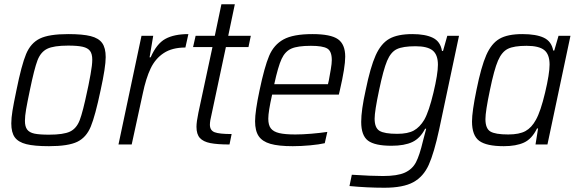

<svg xmlns="http://www.w3.org/2000/svg" viewBox="-20 -678 2711 901"><path d="M33 -99Q33 -124 38.5 -158Q44 -192 57 -254Q81 -373 102.5 -424.5Q124 -476 167 -497Q210 -518 300 -518Q368 -518 405.5 -508.5Q443 -499 459.5 -476Q476 -453 476 -410Q476 -363 452 -254Q427 -135 406 -84Q385 -33 342.5 -12.5Q300 8 210 8Q141 8 103.5 -1.5Q66 -11 49.5 -33.5Q33 -56 33 -99ZM390 -254 395 -277Q397 -286 405 -329.5Q413 -373 413 -398Q413 -425 402.5 -439Q392 -453 368 -458.5Q344 -464 300 -464Q232 -464 201.5 -449Q171 -434 156 -395Q141 -356 120 -254Q108 -197 102.5 -165Q97 -133 97 -111Q97 -84 107.5 -70Q118 -56 141.5 -51Q165 -46 210 -46Q278 -46 308.5 -60.5Q339 -75 354 -114Q369 -153 390 -254Z M644 -510H699L682 -409H687Q715 -473 756 -495.5Q797 -518 864 -518L850 -455Q788 -455 748.5 -429Q709 -403 687 -357Q665 -311 650 -239L598 0H536Z M902 -83Q902 -106 911 -149L977 -457H886L898 -510H988L1019 -658H1082L1051 -510H1157L1146 -457H1040L973 -142Q965 -110 965 -93Q965 -66 987 -57.5Q1009 -49 1067 -49L1057 0Q1000 0 967 -6.5Q934 -13 918 -30.5Q902 -48 902 -83Z M1177 -109Q1177 -155 1198 -254Q1221 -364 1243 -416Q1265 -468 1310.5 -493Q1356 -518 1446 -518Q1532 -518 1566 -494Q1600 -470 1600 -412Q1600 -363 1575 -255L1570 -234H1257Q1239 -154 1239 -121Q1239 -91 1251 -75.5Q1263 -60 1290 -53.5Q1317 -47 1366 -47Q1399 -47 1441 -50.5Q1483 -54 1516 -59L1504 -6Q1478 0 1435.5 4Q1393 8 1354 8Q1287 8 1249 -3Q1211 -14 1194 -39Q1177 -64 1177 -109ZM1519 -283 1523 -300Q1528 -327 1532.5 -353.5Q1537 -380 1537 -396Q1537 -438 1515.5 -450.5Q1494 -463 1439 -463Q1377 -463 1347.5 -450Q1318 -437 1301.5 -401.5Q1285 -366 1267 -283Z M1620 195 1631 142Q1723 148 1777 148Q1845 148 1880 132Q1915 116 1932 83.5Q1949 51 1965 -17Q1970 -34 1980 -74H1975Q1952 -29 1915 -11.5Q1878 6 1817 6Q1739 6 1707 -18Q1675 -42 1675 -106Q1675 -161 1696 -255Q1718 -363 1743 -418.5Q1768 -474 1807 -496Q1846 -518 1915 -518Q1976 -518 2011.5 -500.5Q2047 -483 2054 -439H2059L2079 -510H2134L2041 -71Q2017 40 1992 95.5Q1967 151 1919.5 177Q1872 203 1784 203Q1702 203 1620 195ZM1971 -116Q1993 -155 2014 -243Q2035 -331 2035 -374Q2035 -421 2010.5 -441Q1986 -461 1930 -461Q1871 -461 1842.5 -447.5Q1814 -434 1796.5 -392.5Q1779 -351 1759 -255Q1738 -156 1738 -121Q1738 -78 1761 -64Q1784 -50 1844 -50Q1894 -50 1922 -65.5Q1950 -81 1971 -116Z M2195 -108Q2195 -154 2216 -256Q2238 -365 2262 -419.5Q2286 -474 2324 -496Q2362 -518 2431 -518Q2496 -518 2532 -501Q2568 -484 2576 -441H2581L2601 -510H2657L2549 0H2493L2505 -75H2500Q2476 -26 2439 -9Q2402 8 2344 8Q2263 8 2229 -17Q2195 -42 2195 -108ZM2495 -116Q2517 -155 2538 -243.5Q2559 -332 2559 -375Q2559 -423 2534 -443Q2509 -463 2451 -463Q2392 -463 2363.5 -449Q2335 -435 2317 -393.5Q2299 -352 2279 -255Q2258 -155 2258 -119Q2258 -75 2281 -61Q2304 -47 2365 -47Q2417 -47 2446 -63Q2475 -79 2495 -116Z"/></svg>

Font: Saira Semi Condensed Light
Style: Italic
Weight: 300
Width: 4
Italic angle: -12°
Designer: Hector Gatti with collaboration of the Omnibus-Type team
Foundry: Omnibus-Type
Version: Version 1.001; ttfautohint (v1.8)